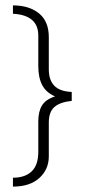

<svg xmlns="http://www.w3.org/2000/svg" viewBox="-20 -591 325 712"><path d="M28 -571Q88 -571 124.5 -541.5Q161 -512 161 -453V-333Q161 -295 181 -273.5Q201 -252 246 -250V-217Q201 -212 181 -193.5Q161 -175 161 -137V-11Q161 37 126 69Q91 101 28 101V68Q73 68 97.5 44.5Q122 21 122 -28V-141Q122 -177 135.5 -199.5Q149 -222 183 -233V-234Q151 -248 136.5 -275.5Q122 -303 122 -347V-459Q122 -535 28 -540Z"/></svg>

Font: Mukta Malar ExtraLight
Style: Regular
Weight: 275
Designer: Aadarsh Rajan, Girish Dalvi, Yashodeep Gholap
Foundry: Ek Type
Version: Version 2.538;PS 1.000;hotconv 16.6.51;makeotf.lib2.5.65220;